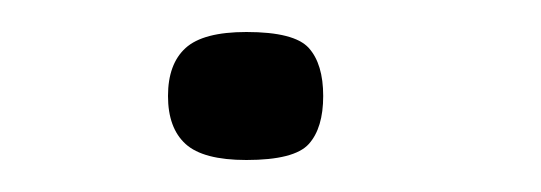

<svg xmlns="http://www.w3.org/2000/svg" viewBox="-20 -340 338 120"><path d="M182 -280Q182 -260 173 -250Q164 -240 134 -240Q107 -240 96 -250Q85 -260 85 -280Q85 -300 96 -310Q107 -320 134 -320Q164 -320 173 -310Q182 -300 182 -280Z"/></svg>

Font: Glory Thin Medium
Style: Regular
Weight: 500
Version: Version 1.011